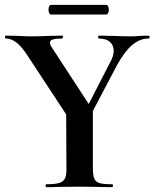

<svg xmlns="http://www.w3.org/2000/svg" viewBox="-34 -772 637 792"><path d="M578 -613Q543 -613 511.5 -586.5Q480 -560 449 -504L349 -314V-81Q349 -50 354.5 -36Q360 -22 376 -17Q392 -12 428 -12Q432 -12 432 -6Q432 0 428 0Q393 0 374 -1L295 -2L212 -1Q192 0 158 0Q154 0 154 -6Q154 -12 158 -12Q194 -12 211 -17.5Q228 -23 234.5 -37Q241 -51 240 -81L239 -300L80 -542Q56 -579 34.5 -596Q13 -613 -9 -613Q-13 -613 -13.5 -619Q-14 -625 -11 -625L41 -624Q79 -622 97 -622Q122 -622 172 -624L223 -625Q226 -625 226 -621Q226 -618 224.5 -615.5Q223 -613 221 -613Q195 -613 183.5 -609Q172 -605 172 -596Q172 -587 182 -573L332 -343L426 -526Q435 -546 435 -562Q435 -585 419.5 -599Q404 -613 375 -613Q371 -613 371 -619Q371 -625 374 -625L428 -624Q478 -622 505 -622Q522 -622 544 -624L578 -625Q583 -625 583 -619Q583 -613 578 -613ZM166 -732Q166 -740 169 -746Q172 -752 176 -752H404Q409 -752 412 -746Q415 -740 415 -732Q415 -724 412 -718Q409 -712 404 -712H176Q172 -712 169 -718Q166 -724 166 -732Z"/></svg>

Font: Cormorant Upright
Style: Bold
Weight: 700
Designer: Christian Thalmann (Catharsis Fonts)
Foundry: Catharsis Fonts
Version: Version 3.302